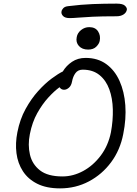

<svg xmlns="http://www.w3.org/2000/svg" viewBox="-20 -1031 756 1061"><path d="M312 10Q237 10 186 -15.5Q135 -41 106.5 -85Q78 -129 71 -184.5Q64 -240 76 -300Q90 -372 121.5 -429Q153 -486 191 -528Q229 -570 265.5 -597Q302 -624 327 -636Q346 -668 378 -689.5Q410 -711 453 -711Q520 -711 567 -677Q614 -643 640.5 -584Q667 -525 672.5 -449.5Q678 -374 661 -290Q644 -202 594 -134.5Q544 -67 471 -28.5Q398 10 312 10ZM145 -290Q133 -230 145.5 -176.5Q158 -123 201 -89.5Q244 -56 325 -56Q384 -56 439.5 -86Q495 -116 536.5 -171Q578 -226 593 -300Q605 -365 603.5 -426.5Q602 -488 584 -537.5Q566 -587 529.5 -616.5Q493 -646 437 -646Q411 -646 397 -627Q383 -608 378 -580Q374 -558 361 -546.5Q348 -535 334 -535Q318 -535 309 -549Q280 -528 247 -492Q214 -456 186 -406Q158 -356 145 -290ZM365 -931Q339 -931 328 -943Q317 -955 320 -968Q321 -976 329.5 -985.5Q338 -995 357 -997Q429 -1006 493 -1008.5Q557 -1011 624 -1011Q659 -1011 671 -999Q683 -987 681 -977Q678 -961 662.5 -951Q647 -941 623 -941Q542 -941 491.5 -938.5Q441 -936 412 -933.5Q383 -931 365 -931ZM467 -757Q434 -757 416 -777Q398 -797 404 -826Q408 -849 428 -865Q448 -881 473 -881Q507 -881 522 -857.5Q537 -834 531 -805Q528 -789 512 -773Q496 -757 467 -757Z"/></svg>

Font: Shantell Sans Normal
Style: Italic
Weight: 300
Italic angle: -11.31°
Designer: Stephen Nixon, Anya Danilova, Shantell Martin
Foundry: Arrow Type
Version: Version 1.008;[a672d596b]